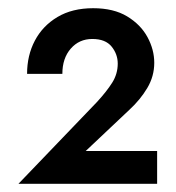

<svg xmlns="http://www.w3.org/2000/svg" viewBox="-20 -730 430 468"><path d="M25 -282H363V-362H189L296 -463Q322 -487 339 -515.5Q356 -544 356 -577Q356 -609 339.5 -639.5Q323 -670 290 -690Q257 -710 207 -710Q156 -710 120 -688.5Q84 -667 65 -631Q46 -595 46 -550H132Q132 -588 152.5 -611.5Q173 -635 205 -635Q237 -635 252 -616.5Q267 -598 267 -575Q267 -550 253.5 -528.5Q240 -507 216 -481Z"/></svg>

Font: Jost-600-Semi-PL
Style: Regular
Weight: 600
Version: Version 3.300; ttfautohint (v0.97) -l 8 -r 50 -G 200 -x 14 -